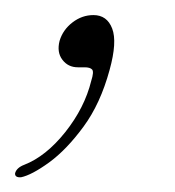

<svg xmlns="http://www.w3.org/2000/svg" viewBox="-50 -92 238 261"><path d="M56 -0.5Q42.5 -0.5 34.8 -10.8Q27 -21 31 -36.5Q35.5 -51.5 48.5 -61.5Q61.5 -71.5 77 -71.5Q95.5 -71.5 102.5 -53.2Q109.5 -35 99 3Q86.5 49 63.5 80.2Q40.5 111.5 16.8 128.8Q-7 146 -21.5 149Q-30 149.5 -29.5 143.5Q-27.5 136 -17 132Q12.5 120.5 38.8 87.5Q65 54.5 74 18Q78 5.5 75.2 2.5Q72.5 -0.5 65 -0.5Z"/></svg>

Font: Fraunces 72pt Soft Thin
Style: Italic
Weight: 100
Italic angle: -16°
Version: Version 1.000;[0bf87f6ff]